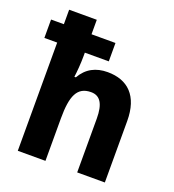

<svg xmlns="http://www.w3.org/2000/svg" viewBox="-137 -866 879 972"><g transform="rotate(20 302.0 -380.0)"><path d="M218 -760H69V-682H0V-583H69V0H218V-229C218 -350 242 -406 317 -406C366 -406 389 -368 389 -290V0H538V-331C538 -466 470 -530 361 -530C298 -530 249 -505 218 -450H210C214 -478 218 -524 218 -565V-583H347V-682H218Z"/></g></svg>

Font: Noto Sans Armenian SemiCondensed Medium
Style: Regular
Weight: 500
Width: 4
Designer: Monotype Design Team
Foundry: Monotype Imaging Inc.
Version: Version 2.008